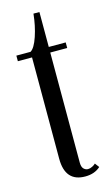

<svg xmlns="http://www.w3.org/2000/svg" viewBox="-108 -709 439 760"><g transform="rotate(-15 111.5 -329.0)"><path d="M143.6 9.3Q61.5 9.3 61.5 -85.4V-500.5H3.4V-523.4H61.5Q78.6 -533.7 92.8 -575.7Q106.9 -617.7 111.8 -666.5H136.2V-523.4H205.6V-500.5H136.2V-49.3Q136.2 -31.7 143.8 -23.9Q151.4 -16.1 161.6 -16.1Q170.4 -16.1 179.4 -20.8Q188.5 -25.4 192.9 -30.3L206.1 -12.7Q182.1 9.3 143.6 9.3Z"/></g></svg>

Font: Imbue
Style: Regular
Weight: 400
Designer: Tyler Finck
Foundry: Etcetera Type Company
Version: Version 0.910